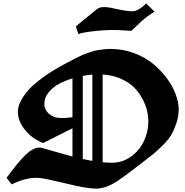

<svg xmlns="http://www.w3.org/2000/svg" viewBox="-20 -1115 1096 1137"><path d="M429.2 -959 443.8 -913.1Q448.2 -915 459 -918.2Q469.7 -921.4 515.4 -928Q561 -934.6 622.1 -937Q647.5 -938 681.4 -936.8Q715.3 -935.5 736.3 -933.6L757.8 -932.1Q800.3 -973.1 823.2 -994.1Q833.5 -1003.4 851.3 -1016.4Q869.1 -1029.3 881.8 -1037.6L895 -1045.9L845.2 -1095.2Q841.3 -1090.8 835 -1084.5Q828.6 -1078.1 810.8 -1065.7Q793 -1053.2 777.8 -1049.8Q762.7 -1046.4 733.6 -1050.3Q704.6 -1054.2 671.1 -1061.5Q637.7 -1068.8 631.8 -1069.8Q603 -1074.7 585 -1072.8Q566.9 -1070.8 553.2 -1060.1ZM197.3 -62Q156.2 -62 116.7 -50Q77.1 -38.1 49.8 -22.9L19 -62Q89.8 -158.7 133.5 -200Q177.2 -241.2 214.8 -241.2Q222.2 -241.2 248.5 -233.6Q274.9 -226.1 322.5 -212.2Q370.1 -198.2 409.2 -188V-355.5L235.8 -268.1Q169.9 -293.5 127.9 -345.9Q85.9 -398.4 85.9 -453.1Q85.9 -468.8 90.6 -486.6Q95.2 -504.4 112.1 -533Q128.9 -561.5 156.5 -590.6Q184.1 -619.6 235.1 -657Q286.1 -694.3 354 -731Q360.8 -734.9 386.2 -748.3Q411.6 -761.7 419.9 -765.9Q428.2 -770 450.7 -781Q473.1 -792 484.6 -796.1Q496.1 -800.3 517.3 -807.6Q538.6 -814.9 554.9 -817.6Q571.3 -820.3 592.5 -822.8Q613.8 -825.2 635.3 -825.2Q707.5 -825.2 773.2 -800.8Q838.9 -776.4 886 -737.5Q933.1 -698.7 968.3 -651.1Q1003.4 -603.5 1020.8 -555.7Q1038.1 -507.8 1038.1 -466.8Q1038.1 -423.3 1023.4 -382.1Q1008.8 -340.8 992.4 -313.5Q976.1 -286.1 941.2 -252Q906.2 -217.8 889.2 -203.9Q872.1 -189.9 833 -160.2Q824.2 -153.3 819.8 -149.9Q709.5 -64.9 675.8 -43Q611.3 -1.5 560.5 1.5Q555.2 2 550.3 2Q506.8 2 434.1 -13.9Q361.3 -29.8 294.2 -45.9Q227.1 -62 197.3 -62ZM409.2 -420.9V-650.9Q362.8 -636.7 327.1 -617.2Q291.5 -597.7 267.1 -567.1Q242.7 -536.6 242.7 -501Q242.7 -464.4 271 -440.2Q299.3 -416 341.8 -416Q378.9 -416 409.2 -420.9ZM470.2 -665.5V-173.3Q511.7 -165 526.9 -162.1V-673.3Q498 -670.9 470.2 -665.5ZM587.9 -673.8V-154.3Q616.7 -151.4 643.1 -151.4Q705.1 -151.4 755.4 -187.5Q805.7 -223.6 832 -279.1Q858.4 -334.5 858.4 -395Q858.4 -428.2 849.9 -462.9Q841.3 -497.6 821 -534.4Q800.8 -571.3 770.8 -600.3Q740.7 -629.4 693.4 -649.7Q646 -669.9 587.9 -673.8Z"/></svg>

Font: KJV1611
Style: Regular
Weight: 400
Version: Version 3.6.1